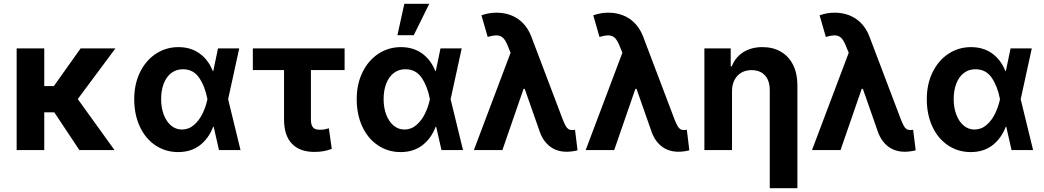

<svg xmlns="http://www.w3.org/2000/svg" viewBox="-20 -783 5447 1002"><path d="M211 0H66.9V-530.3H211ZM334.3 -196.8H185.8L168 -333.8H261.1L400.6 -530.3H582.3ZM252.2 -213.5 370.6 -287.3 577.4 0H394.1Z M680.5 -265.6Q680.5 -344.7 711 -406.5Q741.4 -468.3 794 -502.7Q846.6 -537.1 911.1 -537.1Q975.4 -537.1 1021.5 -504Q1067.6 -470.9 1090.7 -411.9H1133.9L1170.2 -266.6L1235.2 0H1122.8L1062.2 -266.6Q1049.8 -332.4 1019.4 -377Q989.1 -421.6 934.2 -421.6Q899.8 -421.6 874.2 -402.2Q848.6 -382.8 834.7 -347.4Q820.9 -311.9 820.9 -265.9Q820.9 -220.3 834.6 -184.3Q848.4 -148.3 873 -127.6Q897.7 -107 929.4 -107Q964.7 -107 992.3 -130.9Q1019.9 -154.8 1037 -190.3Q1054.1 -225.8 1062.2 -263.7L1117.6 -530.3H1228.4L1170.2 -263.7L1133.9 -121.2H1092.4Q1069.6 -61 1023.4 -25.1Q977.2 10.7 908.9 10.7Q843 10.3 790.7 -24.8Q738.5 -60 709.5 -122.8Q680.5 -185.5 680.5 -265.6Z M1778.4 -417.2H1299.5V-530.3H1778.4ZM1602.6 -530.3V-159.7Q1602.6 -139 1608.2 -127Q1613.8 -115 1623.7 -110.4Q1633.7 -105.8 1648.7 -105.8Q1663.2 -105.8 1674.6 -108Q1686.1 -110.2 1696.2 -113.3L1711.5 -6Q1687.8 2.5 1667.7 6.1Q1647.5 9.8 1620 9.8Q1544.5 9.8 1503.4 -33Q1462.3 -75.7 1462.3 -160.3V-530.3Z M1841.6 -265.6Q1841.6 -344.7 1872.1 -406.5Q1902.6 -468.3 1955.2 -502.7Q2007.7 -537.1 2072.2 -537.1Q2136.6 -537.1 2182.7 -504Q2228.7 -470.9 2251.8 -411.9H2295.1L2331.3 -266.6L2396.3 0H2283.9L2223.3 -266.6Q2210.9 -332.4 2180.6 -377Q2150.3 -421.6 2095.3 -421.6Q2060.9 -421.6 2035.3 -402.2Q2009.7 -382.8 1995.9 -347.4Q1982 -311.9 1982 -265.9Q1982 -220.3 1995.8 -184.3Q2009.6 -148.3 2034.2 -127.6Q2058.8 -107 2090.5 -107Q2125.8 -107 2153.4 -130.9Q2181 -154.8 2198.1 -190.3Q2215.2 -225.8 2223.3 -263.7L2278.8 -530.3H2389.5L2331.3 -263.7L2295.1 -121.2H2253.5Q2230.7 -61 2184.5 -25.1Q2138.3 10.7 2070.1 10.7Q2004.1 10.3 1951.9 -24.8Q1899.6 -60 1870.6 -122.8Q1841.6 -185.5 1841.6 -265.6ZM2090.1 -763.1H2220.2L2139.2 -599.2H2054Z M2799.8 -87.2 2708.6 -347.2 2652.3 -488.9 2631.9 -538.7Q2619.9 -569.8 2607.4 -583.2Q2594.8 -596.6 2576.2 -598.1Q2557.5 -599.6 2525.1 -590.2L2492.6 -703.2Q2511.8 -709.8 2530.6 -713.3Q2549.5 -716.8 2570.3 -716.8Q2636.2 -716.8 2683.8 -683.7Q2731.5 -650.6 2754.6 -587.4L2917 -159.1Q2925.8 -137.6 2931.8 -126.5Q2937.9 -115.3 2946 -109.7Q2954.1 -104.2 2965.8 -104.2Q2972.2 -104.6 2980.9 -105.7L2994 1.3Q2984.3 4.3 2967.7 6.6Q2951.1 8.9 2936.7 8.9Q2905 8.9 2878.6 -2.1Q2852.3 -13.1 2832.5 -34.6Q2812.6 -56.1 2799.8 -87.2ZM2663.4 -557.5 2753.3 -319.2H2712.3L2602 0H2453.1Z M3383.3 -87.2 3292.1 -347.2 3235.8 -488.9 3215.4 -538.7Q3203.4 -569.8 3190.9 -583.2Q3178.3 -596.6 3159.7 -598.1Q3141 -599.6 3108.6 -590.2L3076.1 -703.2Q3095.3 -709.8 3114.1 -713.3Q3133 -716.8 3153.8 -716.8Q3219.7 -716.8 3267.3 -683.7Q3315 -650.6 3338.1 -587.4L3500.5 -159.1Q3509.3 -137.6 3515.3 -126.5Q3521.4 -115.3 3529.5 -109.7Q3537.6 -104.2 3549.3 -104.2Q3555.7 -104.6 3564.4 -105.7L3577.5 1.3Q3567.8 4.3 3551.2 6.6Q3534.5 8.9 3520.2 8.9Q3488.5 8.9 3462.1 -2.1Q3435.8 -13.1 3416 -34.6Q3396.1 -56.1 3383.3 -87.2ZM3246.9 -557.5 3336.8 -319.2H3295.8L3185.5 0H3036.6Z M3800.2 0H3656V-530.3H3793.4V-437.3H3799.2Q3818 -484.7 3859.4 -510.9Q3900.8 -537.1 3958.9 -537.1Q4014.1 -537.1 4055.2 -513.2Q4096.4 -489.3 4118.9 -444.4Q4141.4 -399.5 4141.4 -338V199.2H3997.2V-312.8Q3997.2 -345.5 3986.1 -368.8Q3975 -392 3953.6 -404.6Q3932.3 -417.1 3902 -417.1Q3872.2 -417.1 3849.4 -404.1Q3826.5 -391.1 3813.4 -366.1Q3800.2 -341.2 3800.2 -307.3Z M4564.4 -87.2 4473.3 -347.2 4416.9 -488.9 4396.5 -538.7Q4384.5 -569.8 4372 -583.2Q4359.5 -596.6 4340.8 -598.1Q4322.2 -599.6 4289.8 -590.2L4257.3 -703.2Q4276.4 -709.8 4295.3 -713.3Q4314.2 -716.8 4334.9 -716.8Q4400.8 -716.8 4448.5 -683.7Q4496.1 -650.6 4519.2 -587.4L4681.7 -159.1Q4690.4 -137.6 4696.5 -126.5Q4702.5 -115.3 4710.6 -109.7Q4718.7 -104.2 4730.4 -104.2Q4736.9 -104.6 4745.5 -105.7L4758.7 1.3Q4748.9 4.3 4732.3 6.6Q4715.7 8.9 4701.4 8.9Q4669.6 8.9 4643.3 -2.1Q4617 -13.1 4597.1 -34.6Q4577.2 -56.1 4564.4 -87.2ZM4428.1 -557.5 4518 -319.2H4477L4366.6 0H4217.7Z M4816.7 -265.6Q4816.7 -344.7 4847.2 -406.5Q4877.7 -468.3 4930.3 -502.7Q4982.8 -537.1 5047.3 -537.1Q5111.7 -537.1 5157.8 -504Q5203.8 -470.9 5226.9 -411.9H5270.2L5306.4 -266.6L5371.4 0H5259L5198.4 -266.6Q5186 -332.4 5155.7 -377Q5125.4 -421.6 5070.4 -421.6Q5036 -421.6 5010.4 -402.2Q4984.8 -382.8 4971 -347.4Q4957.1 -311.9 4957.1 -265.9Q4957.1 -220.3 4970.9 -184.3Q4984.7 -148.3 5009.3 -127.6Q5033.9 -107 5065.6 -107Q5100.9 -107 5128.5 -130.9Q5156.1 -154.8 5173.2 -190.3Q5190.3 -225.8 5198.4 -263.7L5253.9 -530.3H5364.6L5306.4 -263.7L5270.2 -121.2H5228.6Q5205.8 -61 5159.6 -25.1Q5113.4 10.7 5045.2 10.7Q4979.2 10.3 4927 -24.8Q4874.7 -60 4845.7 -122.8Q4816.7 -185.5 4816.7 -265.6Z"/></svg>

Font: Pretendard JP Variable
Style: Regular
Weight: 400
Designer: Base glyphs from Inter by Rasmus Andersson; Hangul glyphs from Noto Sans CJK(Source Han Sans) by Jang Soo-young and Kang
Foundry: Kil Hyung-jin
Version: Version 1.307;Glyphs 3.2 (3192)